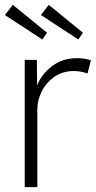

<svg xmlns="http://www.w3.org/2000/svg" viewBox="-32 -772 395 792"><path d="M70 0V-525H120L121 -420Q139 -465 182 -498.5Q225 -532 285 -532Q319 -532 343 -523L329 -469Q300 -479 273 -479Q226 -479 192 -455Q158 -431 140 -394.5Q122 -358 122 -321V0ZM291 -609 137 -710 169 -752 310 -637ZM143 -609 -12 -710 21 -752 162 -637Z"/></svg>

Font: Readex Pro ExtraLight
Style: Regular
Weight: 200
Designer: Bonnie Shaver-Troup, Thomas Jockin
Foundry: Lexend
Version: Version 1.203; ttfautohint (v1.8.3)